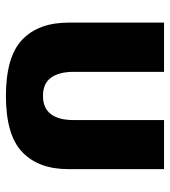

<svg xmlns="http://www.w3.org/2000/svg" viewBox="16 -572 565 638"><g transform="rotate(90 299.0 -253.5)"><path d="M299.3 9.8Q429.2 9.8 485.8 -44.4Q542.5 -98.6 542.5 -197.8V-515.6H379.4V-215.8Q379.9 -167 360.1 -140.1Q340.3 -113.3 299.3 -113.3Q257.8 -113.3 238.5 -140.1Q219.2 -167 219.2 -215.8V-515.6H55.7V-197.8Q55.7 -98.6 112.3 -44.4Q168.9 9.8 299.3 9.8Z"/></g></svg>

Font: Roboto Flex
Style: wght 800 wdth 100 opsz 14.0 GRAD 0.00 slnt 0.00 XTRA 468 XOPQ 96 YOPQ 79 YTLC 514 YTUC 712 YTAS 750 YTDE -203.00 YTFI 738
Weight: 800
Designer: Berlow after Robertson
Foundry: Google
Version: Version 3.100